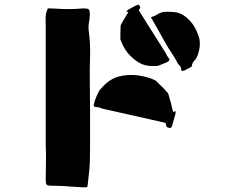

<svg xmlns="http://www.w3.org/2000/svg" viewBox="-20 -785 1040 823"><path d="M497 -672Q497 -677 499.5 -681Q502 -685 504 -689Q510 -700 516.5 -710.5Q523 -721 530 -733Q529 -733 521 -736Q524 -738 525.5 -740Q527 -742 529 -743Q537 -748 545.5 -752.5Q554 -757 562 -761Q566 -763 570 -764.5Q574 -766 578 -761Q585 -753 577 -745Q577 -745 575 -741Q586 -722 599 -702Q622 -665 645.5 -628.5Q669 -592 692 -555Q694 -549 696 -546Q698 -543 700.5 -539.5Q703 -536 707 -531Q706 -530 705.5 -527.5Q705 -525 703 -523Q698 -519 692 -516.5Q686 -514 680 -512Q674 -509 668 -507Q662 -505 657 -503Q654 -502 650 -502H636Q601 -501 574 -517.5Q547 -534 526 -560Q517 -572 510 -584.5Q503 -597 498 -611Q496 -615 496 -617Q496 -631 496 -644.5Q496 -658 497 -672ZM365 -724Q365 -713 363.5 -702Q362 -691 360 -680Q360 -674 359.5 -668Q359 -662 360 -656Q368 -599 366 -542.5Q364 -486 365 -428Q366 -372 366 -315.5Q366 -259 366 -203Q366 -175 366 -145.5Q366 -116 365 -88Q364 -66 361.5 -44.5Q359 -23 357 -2Q356 13 353.5 16Q351 19 336 18Q320 17 304 16Q288 15 273 14Q255 12 237 12Q219 12 201 11Q184 11 180 6.5Q176 2 176 -15Q176 -51 177 -88Q178 -125 176 -162V-669Q176 -688 175.5 -707.5Q175 -727 185 -749Q206 -749 227.5 -747.5Q249 -746 270 -746Q304 -746 338 -749Q355 -749 360 -745Q365 -741 365 -724ZM740 -517Q732 -533 722 -548Q712 -563 702 -579Q683 -611 665 -644Q647 -677 627 -711Q635 -714 641.5 -716.5Q648 -719 654 -723Q671 -734 690.5 -734.5Q710 -735 729 -733Q761 -729 787 -703Q803 -688 813.5 -670Q824 -652 831 -631Q836 -618 836.5 -604Q837 -590 835 -577Q832 -563 827.5 -549Q823 -535 812 -524Q809 -520 806.5 -516Q804 -512 803 -506Q803 -499 796 -496Q789 -493 782.5 -489Q776 -485 769 -482Q765 -481 761.5 -481Q758 -481 757 -486Q757 -497 750.5 -503Q744 -509 740 -517ZM411 -403 422 -415Q453 -448 491 -457.5Q529 -467 572 -462Q590 -459 608 -454.5Q626 -450 642 -442Q647 -441 649 -438Q661 -426 673.5 -414Q686 -402 698 -388Q701 -384 703 -378Q705 -372 706 -366Q711 -351 714.5 -336Q718 -321 722 -305Q724 -305 726.5 -306.5Q729 -308 733 -309Q732 -305 732.5 -302Q733 -299 732 -297Q729 -285 725.5 -273.5Q722 -262 719 -251Q718 -245 715.5 -240.5Q713 -236 705 -237Q693 -237 691 -252Q691 -254 690 -258Q677 -261 662.5 -264.5Q648 -268 634 -271Q581 -283 527 -295Q473 -307 420 -319Q417 -320 414 -321Q411 -322 409 -323Q404 -325 398.5 -325.5Q393 -326 385 -327Q385 -328 383 -331Q381 -334 382 -337Q384 -345 386.5 -353Q389 -361 392 -368Q395 -376 398.5 -382.5Q402 -389 405 -396Q406 -398 408 -400Q410 -402 411 -403Z"/></svg>

Font: Palette Mosaic
Style: Regular
Weight: 400
Designer: Shibuyafont
Version: Version 1.001